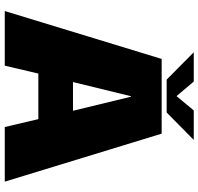

<svg xmlns="http://www.w3.org/2000/svg" viewBox="-34 -820 853 826"><g transform="rotate(90 393.0 -406.5)"><path d="M27 0H262L296 -144.5H492L526 0H761L554.5 -675H233ZM332.5 -293.5 393.5 -543H395.5L456 -293.5ZM322 -696.5H463.5L581.5 -813H454.5L393 -739L330.5 -813H204.5Z"/></g></svg>

Font: Anybody UltraCondensed Thin Black
Style: Regular
Weight: 900
Version: Version 1.111